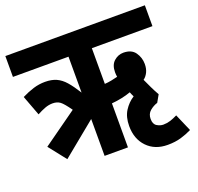

<svg xmlns="http://www.w3.org/2000/svg" viewBox="-120 -751 962 935"><g transform="rotate(-20 361.5 -283.5)"><path d="M112 -47 41 -137 219 -264Q191 -304 175.5 -315.5Q160 -327 137 -327Q117 -327 97 -319.5Q77 -312 55 -300L16 -404Q48 -420 77.5 -429Q107 -438 138 -438Q172 -438 196.5 -427Q221 -416 242 -392Q263 -368 288 -328V-514H0V-622H723V-514H409V-329Q426 -330 444 -333.5Q462 -337 477 -341Q475 -353 475 -365Q475 -403 496.5 -422Q518 -441 545 -441Q587 -441 606 -414Q625 -387 625 -354Q625 -329 616 -311Q607 -293 593 -283Q603 -261 614 -238Q625 -215 638 -192L617 -155Q595 -148 577.5 -133Q560 -118 560 -92Q560 -65 576.5 -55Q593 -45 609 -45Q628 -45 645.5 -50.5Q663 -56 683 -66L722 24Q696 37 665.5 46Q635 55 596 55Q530 55 490 13.5Q450 -28 450 -95Q450 -142 470 -173.5Q490 -205 520 -224Q513 -238 509 -249Q465 -233 409 -228V0H288V-191Z"/></g></svg>

Font: Noto Sans ExtraCondensed
Style: Bold
Weight: 700
Width: 2
Designer: Monotype Design Team
Foundry: Monotype Imaging Inc.
Version: Version 2.013; ttfautohint (v1.8.4.7-5d5b)